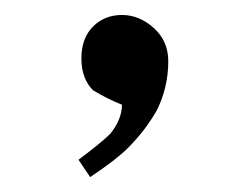

<svg xmlns="http://www.w3.org/2000/svg" viewBox="-20 -278 325 259"><path d="M207 -195.3Q207 -160.2 191.4 -128.9Q175.8 -101.6 152.3 -78.1Q136.7 -62.5 101.6 -39.1L85.9 -62.5Q117.2 -85.9 128.9 -97.7Q144.5 -117.2 144.5 -136.7Q125 -144.5 105.5 -156.2Q89.8 -171.9 89.8 -199.2Q89.8 -226.6 105.5 -242.2Q121.1 -257.8 144.5 -257.8Q168 -257.8 187.5 -240.2Q207 -222.7 207 -195.3Z"/></svg>

Font: 和音 by 宁静之雨，公众号njzyshare
Style: Regular
Weight: 400
Designer: Steve Matteson
Foundry: Ascender Corporation
Version: Version 6.00;June 8, 2018;FontCreator 11.0.0.2388 32-bit